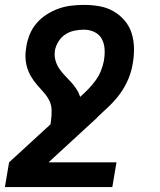

<svg xmlns="http://www.w3.org/2000/svg" viewBox="-31 -548 651 783"><path d="M427 215H-11L6 114L175 -41L177 -55Q180 -77 179.5 -98.5Q179 -120 170 -138Q161 -156 147.5 -171Q134 -186 120.5 -201.5Q107 -217 96.5 -234.5Q86 -252 80 -271.5Q74 -291 73 -312.5Q72 -334 76 -356Q80 -382 90 -407Q100 -432 118 -453Q136 -474 159.5 -489Q183 -504 208.5 -513Q234 -522 260 -525Q286 -528 312 -528Q344 -528 375 -522.5Q406 -517 432 -502Q458 -487 477.5 -464Q497 -441 506 -412Q515 -383 515.5 -351Q516 -319 510 -287Q505 -256 492 -225Q479 -194 459 -166.5Q439 -139 414.5 -115.5Q390 -92 365 -69V-68L167 114H444ZM296 -153Q313 -168 329 -184.5Q345 -201 358.5 -219.5Q372 -238 380.5 -259Q389 -280 393 -301V-303Q397 -326 395.5 -348.5Q394 -371 384 -389.5Q374 -408 354 -417.5Q334 -427 311 -427Q292 -427 272.5 -423Q253 -419 236 -408Q219 -397 208 -379.5Q197 -362 193 -343V-341Q190 -321 195 -302.5Q200 -284 210 -269Q220 -254 232.5 -241Q245 -228 257.5 -214.5Q270 -201 280 -186Q290 -171 296 -153Z"/></svg>

Font: Iosevka Extended Oblique
Style: Bold
Weight: 700
Width: 7
Italic angle: -9°
Monospace: yes
Designer: Belleve Invis
Foundry: Belleve Invis
Version: Version 32.5.0; ttfautohint (v1.8.4)